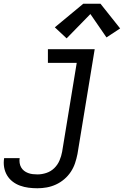

<svg xmlns="http://www.w3.org/2000/svg" viewBox="-70 -793 690 1026"><path d="M130 213Q106 213 82.5 210Q59 207 37 199Q15 191 -3 177Q-21 163 -32.5 143.5Q-44 124 -48 100.5Q-52 77 -48 53Q-48 53 -48 52.5Q-48 52 -48 52H35Q35 52 35 52Q35 52 35 52Q33 65 35 78Q37 91 43 101.5Q49 112 58.5 119.5Q68 127 80 131.5Q92 136 104.5 137.5Q117 139 130 139Q154 139 178 131Q202 123 220 105.5Q238 88 248 64.5Q258 41 262 18L340 -457H186V-530H436L344 30Q339 55 331 79Q323 103 308.5 125Q294 147 273.5 164.5Q253 182 229 193Q205 204 180 208.5Q155 213 130 213ZM286 -588 223 -647 375 -773H467L572 -641L499 -593L413 -718Z"/></svg>

Font: Iosevka Curly Extended
Style: Italic
Weight: 400
Width: 7
Italic angle: -9°
Monospace: yes
Designer: Belleve Invis
Foundry: Belleve Invis
Version: Version 11.1.0; ttfautohint (v1.8.3)